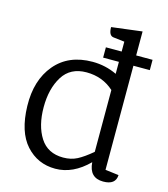

<svg xmlns="http://www.w3.org/2000/svg" viewBox="-107 -783 773 882"><g transform="rotate(15 279.0 -341.5)"><path d="M540 -535H462V-40L526 -32Q524 15 465 15Q399 15 394 -58Q321 15 237 15Q153 15 97.5 -46.5Q42 -108 39 -230.5Q36 -353 99.5 -428.5Q163 -504 277 -504Q338 -504 393 -478V-535H318V-584H393V-631L341 -637Q317 -639 317 -680L462 -698V-584H540ZM393 -401Q339 -450 262.5 -450Q186 -450 149.5 -391.5Q113 -333 113 -245Q113 -157 149 -100.5Q185 -44 259 -44Q296 -44 325 -59Q354 -74 393 -107Z"/></g></svg>

Font: Karma
Style: Regular
Weight: 400
Designer: Joana Correia
Foundry: Indian Type Foundry
Version: Version 1.202;PS 1.0;hotconv 1.0.78;makeotf.lib2.5.61930; tt